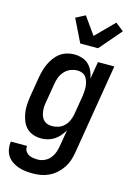

<svg xmlns="http://www.w3.org/2000/svg" viewBox="-157 -850 802 1146"><g transform="rotate(15 244.0 -276.5)"><path d="M165 223Q142 223 119 220.5Q96 218 75 210.5Q54 203 35.5 190.5Q17 178 5.5 160Q-6 142 -10 119.5Q-14 97 -11 74L-10 73H90Q87 89 94.5 102.5Q102 116 114 123Q126 130 141 132.5Q156 135 172 135Q192 135 212.5 126Q233 117 247 100Q261 83 268.5 62.5Q276 42 279 22L296 -79Q285 -60 270.5 -43Q256 -26 238 -14.5Q220 -3 199.5 2.5Q179 8 159 8Q132 8 108 -0.5Q84 -9 67 -26.5Q50 -44 41 -67.5Q32 -91 28 -116.5Q24 -142 26 -168.5Q28 -195 32 -221L52 -341Q56 -363 62 -385Q68 -407 78 -428Q88 -449 102 -468Q116 -487 135 -501Q154 -515 176.5 -521.5Q199 -528 221 -528Q246 -528 270 -520.5Q294 -513 310.5 -497Q327 -481 337 -459Q347 -437 351 -413L369 -520H470L378 36Q374 61 366 85.5Q358 110 343 132.5Q328 155 308 173Q288 191 264 202.5Q240 214 215 218.5Q190 223 165 223ZM202 -80Q222 -80 241.5 -86.5Q261 -93 276.5 -108Q292 -123 300.5 -142Q309 -161 313 -181L333 -301Q335 -316 336 -332Q337 -348 335.5 -363Q334 -378 329.5 -392Q325 -406 316.5 -417.5Q308 -429 294 -434.5Q280 -440 264 -440Q243 -440 222 -431.5Q201 -423 185.5 -406Q170 -389 162 -368.5Q154 -348 151 -327L131 -207Q128 -192 127.5 -177.5Q127 -163 129 -149Q131 -135 136 -122Q141 -109 150.5 -99Q160 -89 173.5 -84.5Q187 -80 202 -80ZM238 -600 169 -741 227 -771 303 -664 414 -776 465 -736 348 -600Z"/></g></svg>

Font: Iosevka Term Curly Semibold
Style: Italic
Weight: 600
Italic angle: -9°
Designer: Belleve Invis
Foundry: Belleve Invis
Version: Version 32.3.0